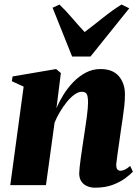

<svg xmlns="http://www.w3.org/2000/svg" viewBox="-20 -838 633 869"><path d="M235.5 -348Q247.5 -377 266.5 -408Q285.5 -439 311.2 -465.8Q337 -492.5 367.8 -509Q398.5 -525.5 434.5 -525.5Q490.5 -525.5 518 -493Q545.5 -460.5 545.5 -411Q545.5 -384.5 542.5 -357Q539.5 -329.5 535.2 -301.8Q531 -274 527 -247Q524 -222.5 519.5 -193.5Q515 -164.5 511.5 -137.8Q508 -111 506 -94Q506 -76 512 -70.5Q518 -65 524.5 -65Q533 -65 544.5 -70Q556 -75 569 -87L581.5 -61Q570 -48.5 547.2 -31.5Q524.5 -14.5 490.5 -1.5Q456.5 11.5 409.5 11.5Q390 11.5 373.8 4.2Q357.5 -3 348 -17.2Q338.5 -31.5 338.5 -53.5Q338.5 -63 340.5 -81.8Q342.5 -100.5 345.8 -124.2Q349 -148 352.8 -172.5Q356.5 -197 359.5 -217Q363 -241 366.5 -264Q370 -287 372.8 -307.8Q375.5 -328.5 377 -345.5Q378.5 -362.5 378.5 -373.5Q378.5 -390.5 376.2 -401.5Q374 -412.5 368 -417.5Q362 -422.5 350 -422.5Q334.5 -422.5 316.8 -409.8Q299 -397 282.2 -376.2Q265.5 -355.5 251 -331Q236.5 -306.5 227 -283L188 0H26.5L87 -446L33.5 -470.5L37 -492L234 -525.5L255.5 -507.5ZM306.5 -582 218 -803 249 -817.5Q277.5 -790.5 306.2 -756.8Q335 -723 363 -693Q406 -725.5 446.8 -758.2Q487.5 -791 530 -817.5L565 -800.5L389.5 -582Z"/></svg>

Font: Merriweather 120pt Black
Style: Italic
Weight: 900
Italic angle: -7.8°
Version: Version 2.101